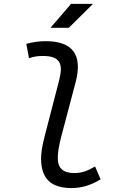

<svg xmlns="http://www.w3.org/2000/svg" viewBox="-20 -953 626 983"><path d="M346.2 9.8C404.3 9.8 450.7 -8.3 495.1 -34.7L466.8 -100.6C426.3 -77.1 397.9 -66.9 360.4 -66.9C302.7 -66.9 275.4 -92.3 275.9 -144.5C275.9 -164.6 278.8 -197.8 293.9 -254.9L367.7 -534.2C403.8 -673.3 351.1 -742.2 213.9 -742.2C180.7 -742.2 147 -737.3 114.7 -728.5L128.4 -654.8C151.4 -663.6 175.3 -666.5 198.2 -666.5C287.1 -666.5 305.2 -628.9 282.7 -541.5L208.5 -254.9C194.3 -200.2 190.4 -166 190.4 -141.1C190.4 -38.6 240.7 9.8 346.2 9.8ZM238.3 -810.5H332L456.1 -933.1H343.8Z"/></svg>

Font: Cascadia Code PL SemiLight
Style: Italic
Weight: 350
Italic angle: -10°
Monospace: yes
Designer: Aaron Bell
Foundry: Saja Typeworks
Version: Version 2404.023